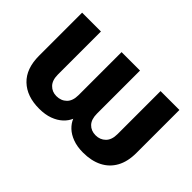

<svg xmlns="http://www.w3.org/2000/svg" viewBox="-93 -811 1085 1085"><g transform="rotate(45 449.5 -268.0)"><path d="M60.7 -202V-545.9H211.1V-202Q211.1 -156.2 234 -132.8Q256.8 -109.4 291 -109.4Q328.4 -109.4 352.2 -132.8Q376 -156.2 376 -202V-545.9H523.4V-202Q523.4 -156.2 545.8 -132.8Q568.2 -109.4 604.5 -109.4Q640.1 -109.4 663.8 -132.8Q687.5 -156.2 687.5 -202V-545.9H838.3V-202Q838.3 -133.2 812.2 -86Q786.1 -38.8 737.9 -14.5Q689.7 9.8 623.2 9.8Q576.2 9.8 540.8 -3.4Q505.5 -16.5 482.5 -38.4Q459.6 -60.3 449.2 -86.4Q438.3 -60.3 414.8 -38.4Q391.3 -16.5 355.8 -3.4Q320.2 9.8 272.3 9.8Q174 9.8 117.4 -44.4Q60.7 -98.5 60.7 -202Z"/></g></svg>

Font: GitLab Sans
Style: Regular
Weight: 400
Designer: Rasmus Andersson
Foundry: Modifications by GitLab B.V., manufactured by rsms
Version: Version 4.000;git-c8fb6b7